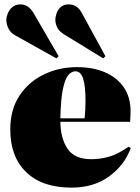

<svg xmlns="http://www.w3.org/2000/svg" viewBox="-20 -844 640 878"><path d="M307 14Q173 14 100 -56.5Q27 -127 27 -252Q27 -343 69 -406.5Q111 -470 180.5 -503.5Q250 -537 332 -537Q406 -537 461 -513Q516 -489 546.5 -444Q577 -399 577 -336Q577 -326 576.5 -314Q576 -302 575 -287H256Q257 -211 289 -163.5Q321 -116 398 -116Q439 -116 479 -127.5Q519 -139 568 -173L578 -167Q549 -88 478.5 -37Q408 14 307 14ZM256 -303H367Q369 -324 370 -343Q371 -362 371 -381Q371 -452 360 -485Q349 -518 325 -518Q308 -518 293 -501.5Q278 -485 268 -438.5Q258 -392 256 -303ZM238 -577 50 -682Q28 -694 18.5 -714Q9 -734 9 -753Q9 -766 15.5 -782.5Q22 -799 36.5 -811.5Q51 -824 74 -824Q91 -824 106 -814.5Q121 -805 133 -785L248 -587ZM452 -577 271 -688Q249 -702 241 -720Q233 -738 233 -754Q233 -766 238.5 -782.5Q244 -799 257.5 -811.5Q271 -824 294 -824Q333 -824 354 -785L462 -587Z"/></svg>

Font: Display Black
Style: Regular
Weight: 900
Designer: Latin by Veronika Burian and Jose Scaglione. Greek by Irene Vlachou. Cyrillic by Vera Evstafieva.
Foundry: TypeTogether
Version: Version 3.002